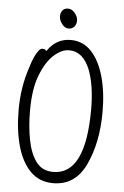

<svg xmlns="http://www.w3.org/2000/svg" viewBox="-59 -905 618 960"><g transform="rotate(5 250.0 -425.0)"><path d="M215.5 -851Q225 -863 244 -863Q263 -863 278 -844.5Q293 -826 293 -807Q293 -788 282.5 -776Q272 -764 253.5 -764Q235 -764 220.5 -783.5Q206 -803 206 -821Q206 -839 215.5 -851ZM460 -363Q460 -211 408 -99Q356 13 244 13Q175 13 130 -32.5Q85 -78 63 -157Q41 -236 41 -337Q41 -452 75 -552Q92 -609 110 -634Q122 -652 133.5 -652Q145 -652 149 -647L153 -642L157 -647Q200 -708 271 -708Q332 -708 374 -663.5Q416 -619 438 -541Q460 -463 460 -363ZM402 -371Q402 -488 373 -566Q338 -656 267 -656Q230 -656 191.5 -622Q153 -588 125.5 -518Q98 -448 98 -339Q98 -259 111 -192Q124 -125 154 -84Q184 -43 240 -43Q402 -43 402 -371Z"/></g></svg>

Font: Moon Stars Kai T HW Light
Style: Regular
Weight: 300
Designer: GuiWonder
Version: Version 1.101